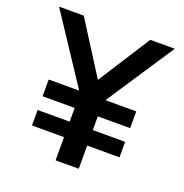

<svg xmlns="http://www.w3.org/2000/svg" viewBox="-133 -870 949 989"><g transform="rotate(20 341.0 -375.0)"><path d="M658.2 -750 413.1 -378.9H582V-287.1H404.8V-211.9H582V-127H404.8V0H277.8V-127H102.1V-211.9H277.8V-287.1H102.1V-378.9H269L23.9 -750H159.2L340.8 -463.9L523.9 -750Z"/></g></svg>

Font: Orkney
Style: Bold
Weight: 700
Designer: Samuel Oakes and Alfredo Marco Pradil
Foundry: Alfredo Marco Pradil
Version: 1.0